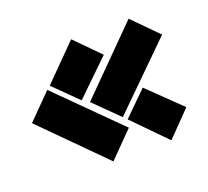

<svg xmlns="http://www.w3.org/2000/svg" viewBox="-76 -545 606 560"><g transform="rotate(-20 226.5 -264.5)"><path d="M183 -262 372 -452 448 -375 258 -188ZM3 -262 78 -338 264 -153 188 -76ZM162 -275 89 -347 194 -453 268 -378ZM269 -177 342 -249 442 -152 368 -76Z"/></g></svg>

Font: BroshK
Style: Medium
Weight: 500
Designer: gluk
Foundry: gluk
Version: Version 0.60